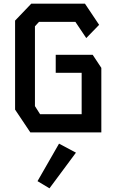

<svg xmlns="http://www.w3.org/2000/svg" viewBox="-20 -720 640 1044"><path d="M150 -700 62 -608V-124L145 0H531V-351L484 -422H283V-324H424V-99H198L170 -143V-577L192 -601H390L449 -513L519 -585L442 -700ZM249 304 393 110 301 61 184 265Z"/></svg>

Font: Kode Mono SemiBold
Style: Regular
Weight: 600
Monospace: yes
Designer: Isa Ozler
Foundry: Kadena LLC
Version: Version 1.206;gftools[0.9.28]